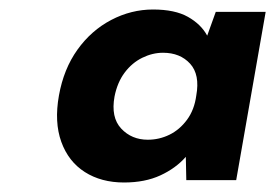

<svg xmlns="http://www.w3.org/2000/svg" viewBox="-20 -731 579 404"><path d="M241 -347Q193 -347 158.5 -369Q124 -391 109 -432.5Q94 -474 104 -530Q114 -586 143 -626.5Q172 -667 214 -689Q256 -711 302 -711Q348 -711 375.5 -695.5Q403 -680 416 -656L434 -706H539L477 -352H372L371 -401Q350 -377 317.5 -362Q285 -347 241 -347ZM291 -437Q315 -437 336.5 -447.5Q358 -458 373.5 -479Q389 -500 393 -530Q401 -574 380 -597Q359 -620 323 -620Q301 -620 279.5 -609.5Q258 -599 242.5 -578.5Q227 -558 221 -528Q213 -484 235 -460.5Q257 -437 291 -437Z"/></svg>

Font: DM Sans 9pt Black
Style: Italic
Weight: 900
Italic angle: -10°
Version: Version 4.004;gftools[0.9.30]